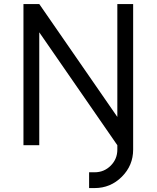

<svg xmlns="http://www.w3.org/2000/svg" viewBox="-20 -720 776 952"><path d="M96.3 -700V0H174.7V-559.8L561.8 0H640.2V-700H561.8V-140.2L174.7 -700ZM561.8 0V21.7Q561.8 68.5 529 101.3Q496.2 134.2 449.3 134.2H421.8V212.5H449.3Q528 212.5 584.2 156.3Q640.2 100.3 640.2 21.7V0Z"/></svg>

Font: Unageo Variable
Style: Regular
Weight: 300
Designer: Richard Sepsi
Foundry: Richard Sepsi
Version: Version 2.200